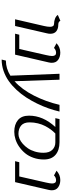

<svg xmlns="http://www.w3.org/2000/svg" viewBox="755 -1335 740 2290"><g transform="rotate(90 1125.0 -190.0)"><path d="M263.2 -464.8Q231.9 -464.8 201.7 -476.6Q171.4 -488.3 158.2 -509.8L228 -540Q238.8 -515.1 274.9 -515.1Q322.8 -515.1 352.8 -491.7Q382.8 -468.3 382.8 -419.9Q382.8 -400.4 377 -377.9L290 0H210L290 -345.2Q299.8 -387.7 299.8 -417Q299.8 -464.8 263.2 -464.8Z M631.8 0H381.8L394 -49.8H564L636.7 -369.1Q647.9 -418 647.9 -440.9Q647.9 -488.8 610.8 -488.8Q575.7 -488.8 551.8 -463.9L495.6 -494.1Q543.9 -539.1 606.9 -539.1Q657.7 -539.1 693.4 -513.7Q729 -488.3 729 -438Q729 -421.9 724.6 -401.9Z M690.4 160.2 702.6 109.9Q795.9 109.9 882.8 56.2L859.9 -529.8H930.7L948.7 6.8Q1047.4 -81.1 1120.6 -225.8Q1193.8 -370.6 1230.5 -529.8H1310.5Q1295.4 -464.4 1272 -397.5Q1248.5 -330.6 1215.3 -262.5Q1182.1 -194.3 1142.3 -132.8Q1102.5 -71.3 1052.2 -17.3Q1002 36.6 946.8 75.7Q891.6 114.7 825.7 137.5Q759.8 160.2 690.4 160.2Z M1400.4 -529.8H1675.3Q1772 -529.8 1827.1 -481.9Q1882.3 -434.1 1882.3 -342.8Q1882.3 -277.3 1862.1 -219.5Q1841.8 -161.6 1808.1 -120.6Q1774.4 -79.6 1731.4 -49.6Q1688.5 -19.5 1642.1 -4.9Q1595.7 9.8 1551.3 9.8Q1464.8 9.8 1412.1 -33.9Q1359.4 -77.6 1359.4 -166Q1359.4 -334 1494.6 -480H1389.2ZM1572.3 -480Q1547.9 -456.5 1525.9 -427.2Q1503.9 -397.9 1483.6 -359.4Q1463.4 -320.8 1451.4 -272.5Q1439.5 -224.1 1439.5 -172.9Q1439.5 -104.5 1477.1 -72.3Q1514.6 -40 1577.6 -40Q1604.5 -40 1635 -52.7Q1665.5 -65.4 1695.1 -91.6Q1724.6 -117.7 1748.5 -152.3Q1772.5 -187 1787.4 -235.6Q1802.2 -284.2 1802.2 -337.9Q1802.2 -409.2 1766.6 -444.6Q1731 -480 1679.2 -480Z M2152.3 0H1902.3L1914.6 -49.8H2084.5L2157.2 -369.1Q2168.5 -418 2168.5 -440.9Q2168.5 -488.8 2131.3 -488.8Q2096.2 -488.8 2072.3 -463.9L2016.1 -494.1Q2064.5 -539.1 2127.4 -539.1Q2178.2 -539.1 2213.9 -513.7Q2249.5 -488.3 2249.5 -438Q2249.5 -421.9 2245.1 -401.9Z"/></g></svg>

Font: Pfennig
Style: Italic
Weight: 500
Italic angle: -13°
Version: Version 20120410 ; ttfautohint (v0.8)